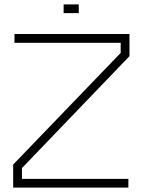

<svg xmlns="http://www.w3.org/2000/svg" viewBox="-20 -855 650 875"><path d="M80 -89V-40H565V0H40V-105L530 -614V-660H46V-700H570V-599ZM270 -835H339V-795H270Z"/></svg>

Font: Turret Road Light
Style: Regular
Weight: 300
Designer: Noponies
Foundry: Noponies
Version: Version 1.001; ttfautohint (v1.8)